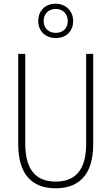

<svg xmlns="http://www.w3.org/2000/svg" viewBox="-20 -1004 600 1034"><path d="M281 -799C335 -799 374 -835 374 -891C374 -946 333 -984 279 -984C226 -984 186 -948 186 -891C186 -833 228 -799 281 -799ZM281 -827C239 -827 215 -855 215 -891C215 -928 240 -956 280 -956C318 -956 345 -929 345 -891C345 -853 320 -827 281 -827ZM482 -228V-714H444V-229C444 -82 380 -26 280 -26C176 -26 116 -87 116 -231V-714H78V-229C78 -67 150 10 280 10C399 10 482 -56 482 -228Z"/></svg>

Font: Noto Sans Gurmukhi Condensed ExtraLight
Style: Regular
Weight: 200
Width: 3
Designer: Jelle Bosma - Monotype Design Team
Foundry: Monotype Imaging Inc.
Version: Version 2.004